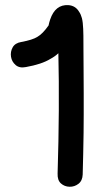

<svg xmlns="http://www.w3.org/2000/svg" viewBox="-20 -734 427 750"><path d="M303 -52Q304 -89 305 -132Q306 -175 306.5 -215Q307 -255 307 -287Q307 -325 307 -370Q307 -415 306.5 -459Q306 -503 306 -537Q306 -610 305 -621Q304 -647 300 -663Q296 -678 289 -688Q275 -712 247 -714Q196 -717 176 -658Q175 -655 172.5 -646.5Q170 -638 170 -636V-635Q147 -602 126 -590Q107 -578 63 -570Q39 -566 29.5 -549Q20 -532 23 -512.5Q26 -493 41 -480Q56 -467 81 -472Q143 -483 177 -504Q194 -513 208 -526Q213 -313 205 -56Q204 -30 218 -17.5Q232 -5 251.5 -4.5Q271 -4 286.5 -16Q302 -28 303 -52Z"/></svg>

Font: Balsamiq Sans
Style: Regular
Weight: 400
Designer: Michael Angeles
Foundry: Balsamiq SRL
Version: Version 1.020; ttfautohint (v1.8.4.7-5d5b);gftools[0.9.26]